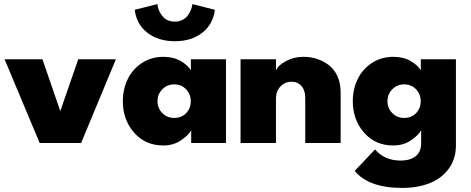

<svg xmlns="http://www.w3.org/2000/svg" viewBox="-20 -701 2307 941"><path d="M2.5 -410.5H188L275.5 -156.5L363.5 -410.5H548L377.5 0H174.5Z M1033 -653Q1025 -583.5 972.2 -541.2Q919.5 -499 837 -499Q755.5 -499 702 -540.8Q648.5 -582.5 640.5 -653L751.5 -681Q754.5 -648 776.5 -621.5Q798.5 -595 837 -595Q857 -595 873.2 -603Q889.5 -611 899.5 -624.2Q909.5 -637.5 915.5 -652Q921.5 -666.5 923 -681ZM917 0V-62.5Q905.5 -40 868.2 -14Q831 12 780.5 12Q692 12 637 -51.2Q582 -114.5 582 -205Q582 -263.5 605.8 -312.8Q629.5 -362 675.5 -392.2Q721.5 -422.5 780.5 -422.5Q830.5 -422.5 865.8 -401.8Q901 -381 915.5 -356.5V-410.5H1087.5V0ZM834 -123Q869.5 -123 892.2 -146.5Q915 -170 915 -205Q915 -239.5 892 -263.5Q869 -287.5 834 -287.5Q799.5 -287.5 775.8 -263.5Q752 -239.5 752 -205Q752 -170.5 775.5 -146.8Q799 -123 834 -123Z M1467 -422.5Q1501.5 -422.5 1533 -412.5Q1564.5 -402.5 1591.2 -382.2Q1618 -362 1633.8 -327.5Q1649.5 -293 1649.5 -248.5V0H1476V-221Q1476 -258.5 1457.5 -279.5Q1439 -300.5 1408.5 -300.5Q1377 -300.5 1354.8 -277.5Q1332.5 -254.5 1332.5 -218.5V0H1159V-410.5H1332.5V-354.5Q1341.5 -380 1380.8 -401.2Q1420 -422.5 1467 -422.5Z M1951.5 220Q1786.5 220 1718.5 136.5L1818 31.5Q1865.5 86 1943.5 86Q1989.5 86 2016.8 64.8Q2044 43.5 2044 1.5V-62.5Q2032.5 -40 1995.2 -14Q1958 12 1907.5 12Q1819 12 1764 -51.2Q1709 -114.5 1709 -205Q1709 -263.5 1732.8 -312.8Q1756.5 -362 1802.5 -392.2Q1848.5 -422.5 1907.5 -422.5Q1957.5 -422.5 1992.8 -401.8Q2028 -381 2042.5 -356.5V-410.5H2214.5V11Q2214.5 78 2179.2 126Q2144 174 2085.2 197Q2026.5 220 1951.5 220ZM1961 -123Q1996.5 -123 2019.2 -146.5Q2042 -170 2042 -205Q2042 -239.5 2019 -263.5Q1996 -287.5 1961 -287.5Q1926.5 -287.5 1902.8 -263.5Q1879 -239.5 1879 -205Q1879 -170.5 1902.5 -146.8Q1926 -123 1961 -123Z"/></svg>

Font: League Spartan ExtraBold
Style: Regular
Weight: 800
Foundry: The League of Moveable Type
Version: Version 2.002